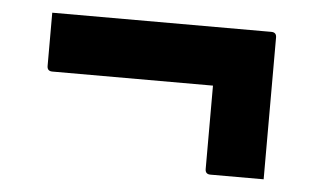

<svg xmlns="http://www.w3.org/2000/svg" viewBox="-34 -500 668 406"><g transform="rotate(5 300.0 -297.0)"><path d="M62 -453H527Q538 -453 538 -442V-141H425Q414 -141 414 -152V-329H73Q62 -329 62 -340Z"/></g></svg>

Font: Recursive Mn Lnr St
Style: Bold
Weight: 700
Monospace: yes
Version: Version 1.079;hotconv 1.0.112;makeotfexe 2.5.65598; ttfautoh